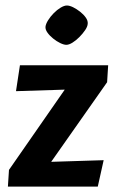

<svg xmlns="http://www.w3.org/2000/svg" viewBox="-20 -692 430 712"><path d="M9.3 0 13.3 -62 220.1 -359.6 39.3 -353.9 53.9 -450H381.1L377.2 -387.1L169.8 -91.9L364.4 -98L342.6 0ZM226 -525.8Q216.7 -525.8 203.3 -532.3Q189.9 -538.7 177.1 -549.1Q164.2 -559.4 156 -571Q147.7 -582.6 148.7 -592.9Q149.8 -603.1 158.3 -616.8Q166.7 -630.4 179.1 -643Q191.4 -655.6 204.8 -663.6Q218.2 -671.6 228 -671.6Q237.8 -671.6 251 -665.2Q264.1 -658.7 277 -648.6Q289.8 -638.6 298 -627Q306.3 -615.4 305.3 -604.1Q304.7 -593.3 295.7 -580.2Q286.8 -567.1 274.2 -554.4Q261.6 -541.8 248.7 -533.8Q235.8 -525.8 226 -525.8Z"/></svg>

Font: Ancizar Sans Thin
Style: Italic
Weight: 100
Italic angle: -4°
Designer: Cesar Puertas, Viviana Monsalve, Julian Moncada, Julian Prieto, Jose Castro, Mariel Hernandez, Felipe Aragon, Sara Alarc
Version: Version 8.100